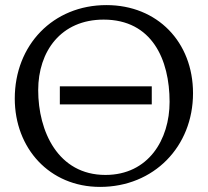

<svg xmlns="http://www.w3.org/2000/svg" viewBox="-20 -717 816 754"><path d="M38 -330C38 -135 174 17 373 17C584 17 738 -141 738 -351C738 -552 598 -697 398 -697C188 -697 38 -540 38 -330ZM130 -363C130 -515 219 -640 387 -640C577 -640 646 -483 646 -317C646 -169 563 -30 394 -30C208 -30 130 -201 130 -363ZM215 -307H576V-378H215Z"/></svg>

Font: KpMath
Style: Sans
Weight: 400
Version: Version 0.64